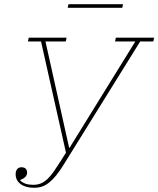

<svg xmlns="http://www.w3.org/2000/svg" viewBox="-20 -876 749 908"><path d="M141 12Q101 12 77.5 -5.5Q54 -23 54 -52Q54 -67 61 -76Q68 -85 81 -85Q108 -85 108 -59Q108 -37 76 -25V-22Q87 -12 101.5 -7Q116 -2 137 -2Q157 -2 173 -8.5Q189 -15 204 -29Q219 -43 234 -64.5Q249 -86 268 -116L292 -154L174 -680H112L116 -698H295L291 -680H195L307 -177H309L620 -680H524L528 -698H709L705 -680H643L284 -102Q264 -69 246.5 -47.5Q229 -26 212 -12.5Q195 1 178 6.5Q161 12 141 12ZM304 -856H562L558 -839H300Z"/></svg>

Font: IBM Plex Serif Thin
Style: Italic
Weight: 100
Italic angle: -14°
Designer: Mike Abbink, Paul van der Laan, Pieter van Rosmalen
Foundry: Bold Monday
Version: Version 3.001